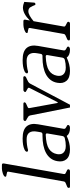

<svg xmlns="http://www.w3.org/2000/svg" viewBox="609 -1362 753 2011"><g transform="rotate(-90 985.5 -356.5)"><path d="M218 -15Q215 0 196 0H40Q20 0 23 -15Q24 -24 34 -29Q44 -34 56 -38Q68 -42 78 -47.5Q88 -53 90 -63L193 -645Q195 -656 186 -659Q177 -662 166.5 -663.5Q156 -665 147 -667.5Q138 -670 140 -679Q141 -686 151 -692.5Q161 -699 174.5 -703.5Q188 -708 201.5 -710.5Q215 -713 224 -713H263Q282 -713 279 -693L168 -63Q166 -53 174 -47.5Q182 -42 192.5 -38Q203 -34 211 -29Q219 -24 218 -15Z M682 -17Q677 0 649 0Q591 0 567 -34Q495 0 427 0Q355 0 323.5 -36.5Q292 -73 303 -133Q310 -174 333 -203.5Q356 -233 390.5 -251.5Q425 -270 470 -279Q515 -288 568 -288H584Q603 -288 606 -308L612 -343Q622 -397 602 -425.5Q582 -454 534 -454Q504 -454 475.5 -450.5Q447 -447 419 -439Q399 -441 402 -454Q405 -468 426 -477Q467 -496 541 -496Q632 -496 667.5 -454Q703 -412 689 -334L642 -67Q640 -54 646.5 -48Q653 -42 661.5 -38Q670 -34 676.5 -30Q683 -26 682 -17ZM593 -235Q597 -254 578 -254Q478 -250 432.5 -220.5Q387 -191 377 -136Q374 -119 376 -102.5Q378 -86 388 -73Q398 -60 416 -52Q434 -44 463 -44Q505 -44 542 -54Q561 -58 566 -78Z M1193 -474Q1191 -465 1181 -460Q1171 -455 1158.5 -449.5Q1146 -444 1134 -437Q1122 -430 1115 -417L894 0H865L782 -417Q779 -430 769 -437.5Q759 -445 748.5 -450Q738 -455 730 -460Q722 -465 724 -474Q727 -488 746 -488H902Q921 -488 919 -474Q917 -466 908 -461Q899 -456 888.5 -452Q878 -448 868.5 -443Q859 -438 858 -431Q858 -433 858.5 -431Q859 -429 859 -424L911 -138Q914 -127 916 -127Q920 -127 925 -138L1070 -424Q1070 -424 1072 -430Q1073 -437 1065.5 -442Q1058 -447 1049 -451.5Q1040 -456 1032.5 -461Q1025 -466 1027 -474Q1038 -488 1048 -488L1176 -489Q1194 -489 1193 -474Z M1503 -17Q1498 0 1470 0Q1412 0 1388 -34Q1316 0 1248 0Q1176 0 1144.5 -36.5Q1113 -73 1124 -133Q1131 -174 1154 -203.5Q1177 -233 1211.5 -251.5Q1246 -270 1291 -279Q1336 -288 1389 -288H1405Q1424 -288 1427 -308L1433 -343Q1443 -397 1423 -425.5Q1403 -454 1355 -454Q1325 -454 1296.5 -450.5Q1268 -447 1240 -439Q1220 -441 1223 -454Q1226 -468 1247 -477Q1288 -496 1362 -496Q1453 -496 1488.5 -454Q1524 -412 1510 -334L1463 -67Q1461 -54 1467.5 -48Q1474 -42 1482.5 -38Q1491 -34 1497.5 -30Q1504 -26 1503 -17ZM1414 -235Q1418 -254 1399 -254Q1299 -250 1253.5 -220.5Q1208 -191 1198 -136Q1195 -119 1197 -102.5Q1199 -86 1209 -73Q1219 -60 1237 -52Q1255 -44 1284 -44Q1326 -44 1363 -54Q1382 -58 1387 -78Z M1964 -376Q1961 -362 1947 -362Q1939 -361 1937 -369.5Q1935 -378 1928 -391L1912 -420Q1896 -436 1874 -436Q1852 -436 1826 -421.5Q1800 -407 1769 -381L1713 -64Q1711 -54 1719.5 -48.5Q1728 -43 1738 -38.5Q1748 -34 1756 -29Q1764 -24 1763 -15Q1760 0 1741 0H1585Q1565 0 1568 -15Q1569 -24 1579.5 -29Q1590 -34 1601.5 -38.5Q1613 -43 1623 -48.5Q1633 -54 1635 -63L1698 -420Q1700 -431 1691.5 -434.5Q1683 -438 1672 -439.5Q1661 -441 1652 -443Q1643 -445 1645 -454Q1646 -461 1656 -467.5Q1666 -474 1679 -478.5Q1692 -483 1706 -485.5Q1720 -488 1730 -488H1768Q1788 -488 1785 -469L1776 -420Q1810 -455 1844.5 -474Q1879 -493 1914 -493Q1935 -493 1971 -479L1964 -381V-376Z"/></g></svg>

Font: Jura
Style: Italic
Weight: 400
Designer: Ed Merritt
Foundry: Ten by Twenty
Version: Version 1.007